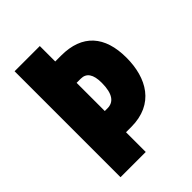

<svg xmlns="http://www.w3.org/2000/svg" viewBox="-207 -814 915 915"><g transform="rotate(-45 250.0 -357.0)"><path d="M482 -383C482 -528 411 -610 269 -610H229V-714H59V0H229V-133H264C419 -133 482 -246 482 -383ZM247 -276H229V-466H257C295 -466 314 -438 314 -382C314 -306 288 -276 247 -276Z"/></g></svg>

Font: Noto Sans Devanagari ExtraCondensed Black
Style: Regular
Weight: 900
Width: 2
Designer: Jelle Bosma - Monotype Design Team
Foundry: Monotype Imaging Inc.
Version: Version 2.004